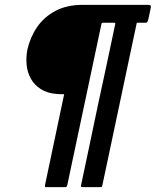

<svg xmlns="http://www.w3.org/2000/svg" viewBox="-20 -693 643 793"><path d="M245 -304Q237 -304 229.5 -304Q222 -304 213 -305Q175 -308 148.5 -325Q122 -342 107.5 -368Q93 -394 90 -425Q87 -456 93 -488Q105 -540 133.5 -581.5Q162 -623 209 -648Q256 -673 322 -673Q390 -673 457 -673Q524 -673 590 -673Q598 -673 601 -671Q604 -669 603 -662L593 -615Q590 -604 588 -601.5Q586 -599 580 -599Q571 -599 562.5 -599Q554 -599 545 -599Q529 -525 511 -439Q493 -353 474 -264Q455 -175 437 -89Q419 -3 403 71Q402 77 400.5 78.5Q399 80 392 80H325Q317 80 315 78.5Q313 77 315 71Q331 -2 348.5 -87.5Q366 -173 385 -261.5Q404 -350 422.5 -435.5Q441 -521 456 -594Q456 -596 456 -597Q456 -598 452 -599Q441 -599 428 -599Q415 -599 405 -599Q399 -598 399 -594L258 71Q256 77 254.5 78.5Q253 80 247 80H171Q167 80 166 79Q165 78 166 71Z"/></svg>

Font: Glory Thin SemiBold
Style: Italic
Weight: 600
Italic angle: -12°
Version: Version 1.011